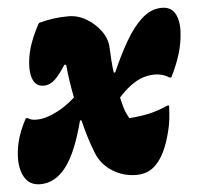

<svg xmlns="http://www.w3.org/2000/svg" viewBox="-45 -605 691 665"><g transform="rotate(-5 300.0 -272.0)"><path d="M113 -543Q139 -550 163.5 -553.5Q188 -557 216 -557Q249 -557 278.5 -539.5Q308 -522 328 -494.5Q348 -467 349 -436Q350 -412 351.5 -390.5Q353 -369 356 -349H361Q386 -407 413.5 -454.5Q441 -502 472.5 -530Q504 -558 541 -558Q575 -558 588.5 -530.5Q602 -503 598 -462Q594 -396 553 -315H547Q525 -330 496 -330Q472 -330 446 -320Q428 -312 409.5 -298Q391 -284 370 -261Q372 -255 373 -249Q378 -227 382.5 -215Q387 -203 396 -187Q434 -190 464.5 -196.5Q495 -203 531 -219H537Q536 -194 533.5 -171.5Q531 -149 525 -127Q506 -52 474 -19Q447 11 403 11Q358 11 319.5 -13.5Q281 -38 265 -81Q246 -129 230 -194H225Q197 -85 159 -35.5Q121 14 69 14Q32 14 14.5 -16Q-3 -46 0 -93Q2 -126 12.5 -158Q23 -190 39 -218H45Q52 -213 59.5 -211.5Q67 -210 76 -210Q86 -210 96.5 -212Q107 -214 118 -218Q141 -226 163.5 -239.5Q186 -253 211 -275Q199 -336 194 -390L188 -391Q167 -358 149.5 -341.5Q132 -325 110 -325Q81 -325 71 -356.5Q61 -388 72 -442Q77 -465 88.5 -493Q100 -521 113 -543Z"/></g></svg>

Font: Recursive Sn Csl St Blk
Style: Italic
Weight: 900
Italic angle: -15°
Version: Version 1.079;hotconv 1.0.112;makeotfexe 2.5.65598; ttfautoh